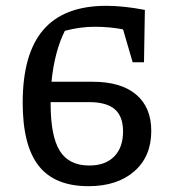

<svg xmlns="http://www.w3.org/2000/svg" viewBox="-20 -631 603 660"><path d="M284 9Q168 9 113 -61Q58 -131 58 -278Q58 -446 129 -528.5Q200 -611 345 -611Q375 -611 408 -607.5Q441 -604 478 -597L475 -417H436L403 -530Q358 -539 305 -539Q255 -539 203 -525Q186 -492 174 -447Q162 -402 157 -350H298Q396 -350 448 -306Q500 -262 500 -181Q500 -93 441.5 -42Q383 9 284 9ZM154 -275Q154 -163 185.5 -112.5Q217 -62 287 -62Q342 -62 372.5 -93Q403 -124 403 -179Q403 -231 374.5 -255.5Q346 -280 286 -280H154Z"/></svg>

Font: Piazzolla Medium
Style: Regular
Weight: 500
Designer: Juan Pablo del Peral
Foundry: Huerta Tipografica
Version: Version 1.330